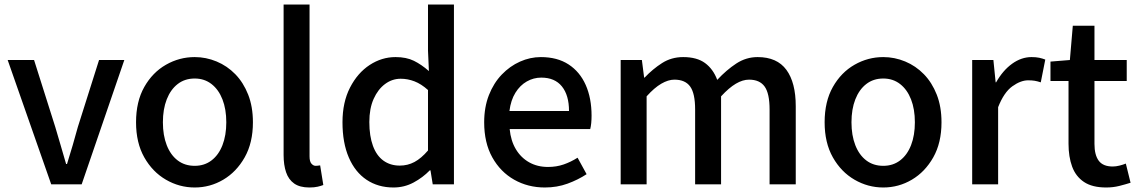

<svg xmlns="http://www.w3.org/2000/svg" viewBox="-20 -817 5047 851"><path d="M207 0 14 -551H131L225 -254Q237 -214 249 -172.5Q261 -131 273 -90H277Q290 -131 302 -172.5Q314 -214 325 -254L419 -551H531L342 0Z M843 14Q775 14 715.5 -20.5Q656 -55 619.5 -119.5Q583 -184 583 -275Q583 -367 619.5 -431.5Q656 -496 715.5 -530Q775 -564 843 -564Q893 -564 940 -544.5Q987 -525 1023 -488Q1059 -451 1080 -397.5Q1101 -344 1101 -275Q1101 -184 1064.5 -119.5Q1028 -55 969.5 -20.5Q911 14 843 14ZM843 -82Q886 -82 917.5 -106Q949 -130 966 -173.5Q983 -217 983 -275Q983 -333 966 -376.5Q949 -420 917.5 -444.5Q886 -469 843 -469Q799 -469 767.5 -444.5Q736 -420 719 -376.5Q702 -333 702 -275Q702 -217 719 -173.5Q736 -130 767.5 -106Q799 -82 843 -82Z M1351 14Q1309 14 1284 -3.5Q1259 -21 1248 -53.5Q1237 -86 1237 -130V-797H1352V-124Q1352 -101 1360.5 -91.5Q1369 -82 1379 -82Q1383 -82 1387 -82.5Q1391 -83 1399 -84L1413 3Q1403 7 1388 10.5Q1373 14 1351 14Z M1724 14Q1656 14 1605 -20Q1554 -54 1526 -119Q1498 -184 1498 -275Q1498 -364 1531.5 -429Q1565 -494 1618.5 -529Q1672 -564 1733 -564Q1781 -564 1814.5 -547.5Q1848 -531 1881 -502L1877 -593V-797H1992V0H1898L1888 -62H1885Q1854 -30 1813 -8Q1772 14 1724 14ZM1752 -83Q1787 -83 1817 -99Q1847 -115 1877 -150V-418Q1847 -445 1817 -456.5Q1787 -468 1756 -468Q1718 -468 1686.5 -444.5Q1655 -421 1636 -378.5Q1617 -336 1617 -276Q1617 -214 1633 -170.5Q1649 -127 1679.5 -105Q1710 -83 1752 -83Z M2395 14Q2320 14 2259 -20.5Q2198 -55 2162 -119.5Q2126 -184 2126 -275Q2126 -342 2147 -395.5Q2168 -449 2204 -486.5Q2240 -524 2285 -544Q2330 -564 2377 -564Q2450 -564 2500 -531.5Q2550 -499 2576 -440.5Q2602 -382 2602 -304Q2602 -287 2600.5 -271.5Q2599 -256 2596 -245H2239Q2244 -193 2266.5 -155.5Q2289 -118 2325.5 -97.5Q2362 -77 2409 -77Q2446 -77 2478 -88Q2510 -99 2540 -118L2580 -45Q2542 -20 2495.5 -3Q2449 14 2395 14ZM2238 -325H2502Q2502 -395 2470.5 -434Q2439 -473 2379 -473Q2345 -473 2315 -456Q2285 -439 2264.5 -406Q2244 -373 2238 -325Z M2731 0V-551H2825L2835 -473H2837Q2873 -511 2914.5 -537.5Q2956 -564 3008 -564Q3069 -564 3105 -537.5Q3141 -511 3159 -463Q3200 -507 3243.5 -535.5Q3287 -564 3338 -564Q3424 -564 3465.5 -507.5Q3507 -451 3507 -346V0H3391V-332Q3391 -403 3369 -433.5Q3347 -464 3300 -464Q3272 -464 3241.5 -446Q3211 -428 3176 -390V0H3061V-332Q3061 -403 3039 -433.5Q3017 -464 2969 -464Q2942 -464 2911 -446Q2880 -428 2846 -390V0Z M3895 14Q3827 14 3767.5 -20.5Q3708 -55 3671.5 -119.5Q3635 -184 3635 -275Q3635 -367 3671.5 -431.5Q3708 -496 3767.5 -530Q3827 -564 3895 -564Q3945 -564 3992 -544.5Q4039 -525 4075 -488Q4111 -451 4132 -397.5Q4153 -344 4153 -275Q4153 -184 4116.5 -119.5Q4080 -55 4021.5 -20.5Q3963 14 3895 14ZM3895 -82Q3938 -82 3969.5 -106Q4001 -130 4018 -173.5Q4035 -217 4035 -275Q4035 -333 4018 -376.5Q4001 -420 3969.5 -444.5Q3938 -469 3895 -469Q3851 -469 3819.5 -444.5Q3788 -420 3771 -376.5Q3754 -333 3754 -275Q3754 -217 3771 -173.5Q3788 -130 3819.5 -106Q3851 -82 3895 -82Z M4289 0V-551H4383L4393 -452H4395Q4425 -505 4466 -534.5Q4507 -564 4552 -564Q4572 -564 4586 -561Q4600 -558 4613 -553L4593 -452Q4578 -457 4566 -459Q4554 -461 4537 -461Q4504 -461 4467 -434.5Q4430 -408 4404 -342V0Z M4883 14Q4821 14 4784.5 -10.5Q4748 -35 4732 -78.5Q4716 -122 4716 -180V-458H4636V-544L4722 -551L4735 -703H4831V-551H4974V-458H4831V-179Q4831 -130 4850 -104.5Q4869 -79 4912 -79Q4926 -79 4942 -83Q4958 -87 4970 -92L4991 -7Q4969 0 4941.5 7Q4914 14 4883 14Z"/></svg>

Font: Noto Sans SC Thin Medium
Style: Regular
Weight: 500
Version: Version 2.004-H2;hotconv 1.0.118;makeotfexe 2.5.65603